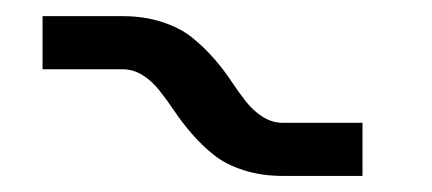

<svg xmlns="http://www.w3.org/2000/svg" viewBox="-20 -320 540 240"><path d="M433.1 -100.1H333.5Q306.6 -100.1 284.2 -107.4Q261.7 -114.7 247.1 -126.5Q232.4 -138.2 220 -152.6Q207.5 -167 198 -181.2Q188.5 -195.3 179.2 -207Q169.9 -218.8 158.2 -226.1Q146.5 -233.4 133.3 -233.4H33.2V-299.8H133.3Q160.2 -299.8 182.6 -292.5Q205.1 -285.2 219.7 -273.4Q234.4 -261.7 246.8 -247.6Q259.3 -233.4 268.8 -219Q278.3 -204.6 287.6 -192.9Q296.9 -181.2 308.6 -173.8Q320.3 -166.5 333.5 -166.5H433.1Z"/></svg>

Font: Malkor
Style: Regular
Weight: 400
Version: Version 1.3